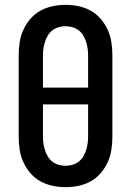

<svg xmlns="http://www.w3.org/2000/svg" viewBox="-20 -763 540 791"><path d="M250 8Q223 8 196.5 2.5Q170 -3 146.5 -16Q123 -29 105 -50Q87 -71 76 -95.5Q65 -120 61 -146.5Q57 -173 57 -200V-535Q57 -562 61 -588.5Q65 -615 76 -639.5Q87 -664 105 -685Q123 -706 146.5 -719Q170 -732 196.5 -737.5Q223 -743 250 -743Q277 -743 303.5 -737.5Q330 -732 353.5 -719Q377 -706 395 -685Q413 -664 424 -639.5Q435 -615 439 -588.5Q443 -562 443 -535V-200Q443 -173 439 -146.5Q435 -120 424 -95.5Q413 -71 395 -50Q377 -29 353.5 -16Q330 -3 303.5 2.5Q277 8 250 8ZM157 -402H343V-535Q343 -549 341 -563.5Q339 -578 334.5 -591.5Q330 -605 322.5 -617.5Q315 -630 303.5 -638.5Q292 -647 278 -651Q264 -655 250 -655Q236 -655 222 -651Q208 -647 196.5 -638.5Q185 -630 177.5 -617.5Q170 -605 165.5 -591.5Q161 -578 159 -563.5Q157 -549 157 -535ZM250 -80Q264 -80 278 -84Q292 -88 303.5 -96.5Q315 -105 322.5 -117.5Q330 -130 334.5 -143.5Q339 -157 341 -171.5Q343 -186 343 -200V-333H157V-200Q157 -186 159 -171.5Q161 -157 165.5 -143.5Q170 -130 177.5 -117.5Q185 -105 196.5 -96.5Q208 -88 222 -84Q236 -80 250 -80Z"/></svg>

Font: Iosevka Curly Slab Semibold
Style: Regular
Weight: 600
Monospace: yes
Designer: Belleve Invis
Foundry: Belleve Invis
Version: Version 22.1.2; ttfautohint (v1.8.4)